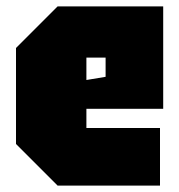

<svg xmlns="http://www.w3.org/2000/svg" viewBox="-20 -580 560 600"><path d="M30 -130V-430L160 -560H490V-240H250V-180H480V0H160ZM250 -330 310 -340V-400H250Z"/></svg>

Font: Tektur Condensed Black
Style: Regular
Weight: 900
Width: 3
Designer: Adam Jagosz
Foundry: Adam Jagosz
Version: Version 1.005;gftools[0.9.30]